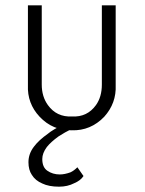

<svg xmlns="http://www.w3.org/2000/svg" viewBox="-20 -480 545 722"><path d="M294 182 271 149Q258 162 245 168Q223 176 205 176Q178 176 158 162Q139 149 139 118Q139 96 156 73Q171 54 200 33Q221 19 255 2L227 -17Q176 9 160 23Q126 47 108 71Q87 98 87 130Q87 159 100 178Q113 199 139 210Q164 222 202 222Q234 222 259 209Q283 199 294 182ZM415 -160V-460H363V-162Q363 -116 341 -85Q308 -39 251 -42Q193 -39 160 -85Q137 -117 137 -162V-460H85V-160Q82 -91 129 -41Q178 11 250 10Q321 12 372 -41Q418 -92 415 -160Z"/></svg>

Font: NM-font
Style: Light
Weight: 500
Designer: ""
Foundry: ""
Version: ""